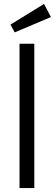

<svg xmlns="http://www.w3.org/2000/svg" viewBox="-20 -964 281 984"><path d="M80.1 0V-740H155.8V0ZM55.3 -798 33.7 -837.9 205.6 -943.8 241.1 -876.7Z"/></svg>

Font: Lexend Medium
Style: Regular
Weight: 500
Designer: Bonnie Shaver-Troup, Thomas Jockin
Foundry: Lexend
Version: Version 1.005